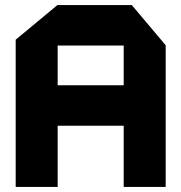

<svg xmlns="http://www.w3.org/2000/svg" viewBox="-20 -739 717 759"><path d="M42 0V-582L207 -719H208V0ZM208 -242V-402H469V-242ZM469 0V-559H635V0ZM208 -559V-719H501L635 -560V-559Z"/></svg>

Font: Foldit
Style: Bold
Weight: 700
Version: Version 1.003